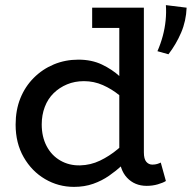

<svg xmlns="http://www.w3.org/2000/svg" viewBox="-20 -716 749 750"><path d="M269 14Q208 14 156 -16.5Q104 -47 72.5 -102Q41 -157 41 -229Q41 -286 59.5 -332Q78 -378 112 -412Q146 -446 190.5 -464.5Q235 -483 286 -483Q338 -483 378 -464Q418 -445 448.5 -417Q479 -389 502 -361V-289Q478 -318 447.5 -343Q417 -368 382 -383.5Q347 -399 308 -399Q272 -399 242 -386.5Q212 -374 189.5 -352Q167 -330 155 -298.5Q143 -267 143 -230Q143 -182 162 -145.5Q181 -109 215.5 -89Q250 -69 293 -70Q334 -71 370.5 -88.5Q407 -106 439.5 -133Q472 -160 499 -187V-111Q481 -92 457.5 -70.5Q434 -49 406 -29.5Q378 -10 344 2Q310 14 269 14ZM553 10Q506 10 476 -22Q446 -54 446 -113V-686H542V-121Q542 -95 551.5 -84Q561 -73 575 -73Q586 -73 594 -75.5Q602 -78 608 -81L628 -9Q617 -2 596.5 4Q576 10 553 10ZM340 -607V-686H533V-607ZM628 -696 709 -686Q707 -634 687.5 -588.5Q668 -543 638 -504L595 -516Q608 -546 616 -576Q624 -606 627 -636.5Q630 -667 628 -696Z"/></svg>

Font: BioRhyme ExtraBold
Style: Regular
Weight: 400
Version: Version 1.600;gftools[0.9.33]